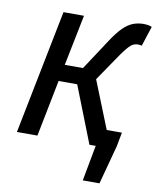

<svg xmlns="http://www.w3.org/2000/svg" viewBox="-93 -737 811 996"><g transform="rotate(10 313.0 -239.0)"><path d="M32 0 162 -654H270L216 -386H312L417 -546Q449 -595 475 -620.5Q501 -646 527 -656Q553 -666 583 -666Q594 -666 606.5 -664Q619 -662 626 -658L592 -553Q583 -556 571 -556Q552 -556 535.5 -543Q519 -530 488 -486L389 -341L489 -91H569L555 -17L500 188H412L447 0H414L297 -298H199L140 0Z"/></g></svg>

Font: Source Sans 3 Semibold
Style: Italic
Weight: 600
Italic angle: -11°
Designer: Paul D. Hunt
Foundry: Adobe
Version: Version 3.052;hotconv 1.1.0;makeotfexe 2.6.0